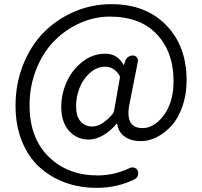

<svg xmlns="http://www.w3.org/2000/svg" viewBox="-20 -741 985 935"><path d="M450.2 173.8Q367.2 173.8 295.9 147.5Q224.6 121.1 170.9 71.8Q117.2 22.5 86.4 -54.2Q55.7 -130.9 55.7 -225.6Q55.7 -335 93.8 -428.7Q131.8 -522.5 195.8 -585.9Q259.8 -649.4 344.2 -685.1Q428.7 -720.7 522.5 -720.7Q689.5 -720.7 789.1 -618.7Q888.7 -516.6 888.7 -350.6Q888.7 -280.3 868.2 -222.2Q847.7 -164.1 814.9 -128.4Q782.2 -92.8 743.7 -73.2Q705.1 -53.7 666 -53.7Q619.1 -53.7 587.9 -75.2Q556.6 -96.7 550.8 -137.7Q550.8 -138.7 549.3 -138.7Q547.9 -138.7 546.9 -137.7Q518.6 -103.5 482.9 -82.5Q447.3 -61.5 412.1 -61.5Q353.5 -61.5 315.9 -104Q278.3 -146.5 278.3 -220.7Q278.3 -281.2 303.7 -339.8Q329.1 -398.4 379.9 -439Q430.7 -479.5 493.2 -479.5Q551.8 -479.5 581.1 -425.8Q582 -424.8 583 -424.8Q584 -424.8 584 -425.8L588.9 -441.4Q592.8 -455.1 603 -462.9Q613.3 -470.7 627 -470.7Q638.7 -470.7 646 -461.9Q653.3 -453.1 651.4 -441.4L613.3 -248Q605.5 -214.8 605.5 -190.4Q605.5 -117.2 673.8 -117.2Q731.4 -117.2 778.3 -180.7Q825.2 -244.1 825.2 -346.7Q825.2 -487.3 744.1 -573.7Q663.1 -660.2 514.6 -660.2Q440.4 -660.2 370.1 -628.9Q299.8 -597.7 245.1 -542.5Q190.4 -487.3 157.2 -405.3Q124 -323.2 124 -228.5Q124 -69.3 216.8 22Q309.6 113.3 456.1 113.3Q536.1 113.3 612.3 77.1Q622.1 72.3 633.8 75.7Q645.5 79.1 650.4 89.8Q655.3 101.6 651.4 113.8Q647.5 126 635.7 131.8Q551.8 173.8 450.2 173.8ZM429.7 -125Q475.6 -125 526.4 -183.6Q533.2 -190.4 535.2 -200.2L563.5 -359.4Q565.4 -369.1 559.6 -377Q533.2 -416 493.2 -416Q451.2 -416 417.5 -385.7Q383.8 -355.5 367.2 -312.5Q350.6 -269.5 350.6 -225.6Q350.6 -173.8 372.6 -149.4Q394.5 -125 429.7 -125Z"/></svg>

Font: Gen Jyuu GothicX Regular
Style: Regular
Weight: 400
Designer: [Source Han Sans]
Ryoko NISHIZUKA  (kana & ideographs); Paul D. Hunt (Latin, Greek & Cyrillic); Wenlong ZHANG  (bopomofo
Version: Version 1.002.20150607